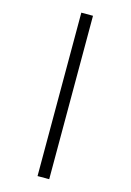

<svg xmlns="http://www.w3.org/2000/svg" viewBox="-162 -849 875 1287"><g transform="rotate(15 275.5 -206.0)"><path d="M235 -773H316V361H235Z"/></g></svg>

Font: Noto Sans Telugu
Style: Regular
Weight: 400
Designer: Jelle Bosma - Monotype Design Team
Foundry: Monotype Imaging Inc.
Version: Version 2.003